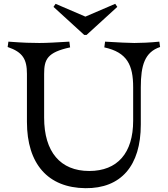

<svg xmlns="http://www.w3.org/2000/svg" viewBox="-20 -970 878 1005"><path d="M427 15C613 17 717 -102 717 -318V-513C717 -629 738 -697 818 -724L814 -752C765 -747 715 -745 683 -745C651 -745 601 -748 530 -752L526 -722C646 -696 677 -629 677 -513V-338C677 -169 595 -75 447 -75C296 -75 211 -175 211 -354V-583C211 -659 227 -696 347 -722L343 -752C272 -748 228 -745 186 -745C144 -745 104 -746 24 -752L20 -724C100 -697 121 -659 121 -583V-332C121 -112 231 13 427 15ZM260 -934 421 -787H433L594 -934L583 -950L427 -883L271 -950Z"/></svg>

Font: Basteleur Moonlight
Style: Regular
Weight: 300
Designer: Keussel
Foundry: Keussel Studio
Version: Version 1.300;Glyphs 3.2 (3192)